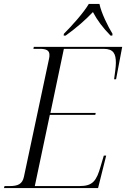

<svg xmlns="http://www.w3.org/2000/svg" viewBox="-37 -951 638 971"><path d="M286 -780 285 -771H295C349 -810 392 -847 433 -890C455 -848 483 -811 522 -771H531L532 -780C509 -817 475 -886 466 -931H412C385 -885 325 -819 286 -780ZM-17 0H459L500 -164H488L472 -110C451 -36 432 -10 365 -10H139L215 -370H445L447 -380H218L286 -704H487C538 -704 549 -678 549 -633C549 -612 544 -579 540 -550H550L581 -714H134L132 -704H165C195 -704 213 -697 213 -674C213 -668 213 -661 211 -654L84 -57C76 -20 54 -10 11 -10H-14Z"/></svg>

Font: Noto Serif Display SemiCondensed Light
Style: Italic
Weight: 300
Width: 4
Italic angle: -12°
Designer: Monotype Design Team
Foundry: Monotype Imaging Inc.
Version: Version 2.009